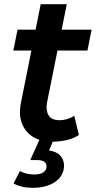

<svg xmlns="http://www.w3.org/2000/svg" viewBox="-20 -672 464 920"><path d="M229 7Q177 7 139.5 -15.5Q102 -38 85.5 -79.5Q69 -121 80 -178L175 -652H300L205 -179Q199 -142 213 -119Q227 -96 266 -96Q284 -96 302.5 -101.5Q321 -107 336 -117L358 -25Q330 -7 296 0Q262 7 229 7ZM44 -430 64 -530H419L399 -430ZM136 228Q109 228 86 222.5Q63 217 45 207L75 148Q91 156 108 160Q125 164 144 164Q175 164 189 153Q203 142 203 126Q203 111 192 103Q181 95 156 95H125L171 -7H239L215 49Q251 54 269 74Q287 94 287 123Q285 172 243.5 200Q202 228 136 228Z"/></svg>

Font: MOST Montserrat SemiBold
Style: Italic
Weight: 600
Italic angle: -11.3°
Designer: Julieta Ulanovsky
Foundry: Julieta Ulanovsky
Version: Version 8.000;March 11, 2024;FontCreator 15.0.0.2926 64-bit